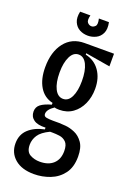

<svg xmlns="http://www.w3.org/2000/svg" viewBox="-153 -717 624 914"><g transform="rotate(20 159.0 -260.0)"><path d="M144 141Q82 141 47 111Q12 81 12 33Q12 -12 42 -39.5Q72 -67 121 -77V-86Q81 -84 61 -98.5Q41 -113 41 -139Q41 -162 58.5 -175.5Q76 -189 112 -199V-208Q68 -218 44.5 -257Q21 -296 21 -356Q21 -434 57.5 -481Q94 -528 158 -528H307V-464L182 -485V-478Q228 -468 254 -431Q280 -394 280 -340Q280 -298 264.5 -263.5Q249 -229 220.5 -208.5Q192 -188 153 -188Q149 -188 141.5 -188.5Q134 -189 129 -191Q96 -169 96 -147Q96 -134 110 -131.5Q124 -129 143 -129H175Q185 -129 207.5 -127Q230 -125 254.5 -114.5Q279 -104 296.5 -79Q314 -54 314 -9Q314 45 289 78Q264 111 225 126Q186 141 144 141ZM152 -243Q179 -243 193.5 -273.5Q208 -304 208 -353Q208 -405 193 -436Q178 -467 151 -467Q124 -467 109 -436Q94 -405 94 -356Q94 -304 109.5 -273.5Q125 -243 152 -243ZM150 76Q194 76 218.5 53Q243 30 243 -11Q243 -43 229 -56.5Q215 -70 196 -72.5Q177 -75 161 -75H148Q108 -56 93 -33Q78 -10 78 16Q78 51 100 63.5Q122 76 150 76ZM87 -661H139Q132 -634 140.5 -624Q149 -614 161 -614Q171 -614 180 -623Q189 -632 182 -661H233Q240 -627 230 -606Q220 -585 200.5 -575.5Q181 -566 160 -566Q137 -566 118 -576Q99 -586 89.5 -607.5Q80 -629 87 -661Z"/></g></svg>

Font: Bricolage Grotesque 48pt Condensed Light
Style: Regular
Weight: 300
Width: 3
Designer: Mathieu Triay
Foundry: Atelier Triay
Version: Version 1.000; ttfautohint (v1.8.4.7-5d5b);gftools[0.9.32]